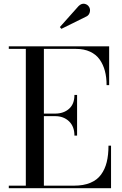

<svg xmlns="http://www.w3.org/2000/svg" viewBox="-20 -995 646 1015"><path d="M438 -908.5 304.5 -842.5 296.5 -852 395.5 -963Q411 -978 427.2 -974.8Q443.5 -971.5 451.5 -957.5Q458.5 -945 454.5 -930Q450.5 -915 438 -908.5ZM373.5 -278Q373.5 -326.5 344.8 -353.8Q316 -381 271.5 -381H212V-13.5H371.5Q421.5 -13.5 457.5 -28.5Q493.5 -43.5 514.2 -72Q535 -100.5 544.2 -138Q553.5 -175.5 553.5 -225H567V0H26.5V-13.5H116.5V-736.5H26.5V-750H557V-545H543.5Q543.5 -586.5 534.5 -620.2Q525.5 -654 506.8 -680.5Q488 -707 456.2 -721.8Q424.5 -736.5 382 -736.5H212V-394.5H271.5Q316.5 -394.5 345 -419.8Q373.5 -445 373.5 -493H387.5V-278Z"/></svg>

Font: Bodoni* 16pt
Style: Regular
Weight: 400
Version: Version 2.3